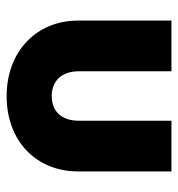

<svg xmlns="http://www.w3.org/2000/svg" viewBox="1 -527 537 579"><g transform="rotate(90 269.5 -237.5)"><path d="M270 11C404 11 497 -77 497 -205V-486H344V-206C344 -155 316 -125 270 -125C223 -125 195 -156 195 -206V-486H42V-205C42 -78 136 11 270 11Z"/></g></svg>

Font: MV Cash
Style: Bold
Weight: 700
Designer: Rodrigo Fuenzalida
Foundry: fragTYPE
Version: Version 1.100;Glyphs 3.1.2 (3151)